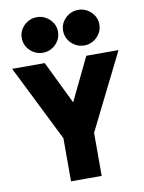

<svg xmlns="http://www.w3.org/2000/svg" viewBox="-104 -1011 808 1079"><g transform="rotate(-10 299.5 -471.0)"><path d="M212 0Q212 -61 212 -123Q212 -185 212 -246Q159 -353 104 -463Q49 -573 -4 -680Q42 -680 89 -680Q136 -680 182 -680Q211 -619 241.5 -557.5Q272 -496 301 -435Q330 -496 360 -557.5Q390 -619 419 -680Q465 -680 511 -680Q557 -680 603 -680Q550 -573 495 -463Q440 -353 387 -246Q387 -185 387 -123Q387 -61 387 0Q344 0 300 0Q256 0 212 0ZM183 -739Q183 -739 183 -739Q183 -739 183 -739Q154 -739 130.5 -753Q107 -767 93 -790Q79 -813 79 -841Q79 -869 93 -891.5Q107 -914 130.5 -928Q154 -942 183 -942Q211 -942 234.5 -928Q258 -914 272 -891.5Q286 -869 286 -841Q286 -813 272 -790Q258 -767 234.5 -753Q211 -739 183 -739ZM419 -739Q419 -739 419 -739Q419 -739 419 -739Q390 -739 366.5 -753Q343 -767 329 -790Q315 -813 315 -841Q315 -869 329 -891.5Q343 -914 366.5 -928Q390 -942 419 -942Q447 -942 470.5 -928Q494 -914 508 -891.5Q522 -869 522 -841Q522 -813 508 -790Q494 -767 470.5 -753Q447 -739 419 -739Z"/></g></svg>

Font: Tilt Warp
Style: Regular
Weight: 400
Designer: Andy Clymer
Foundry: Andy Clymer
Version: Version 1.000